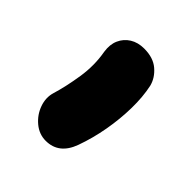

<svg xmlns="http://www.w3.org/2000/svg" viewBox="-113 -790 502 502"><g transform="rotate(45 138.5 -538.5)"><path d="M127.6 -362.6Q103.2 -362.6 83.6 -379Q64 -395.4 55.6 -419.1Q47.2 -442.8 53.8 -464.8Q64.8 -501 71.9 -546.6Q79 -592.2 71.2 -635.4Q67.6 -659.2 75.5 -677Q83.4 -694.8 99.9 -705.1Q116.4 -715.4 139.4 -715.4Q173 -715.4 193 -698.3Q213 -681.2 219 -658Q226.4 -623.6 225.7 -582.2Q225 -540.8 217.4 -498Q209.8 -455.2 195.6 -415.8Q176.4 -362.6 127.6 -362.6Z"/></g></svg>

Font: Shantell Sans Light
Style: Regular
Weight: 300
Designer: Stephen Nixon, Anya Danilova, Shantell Martin
Foundry: Arrow Type
Version: Version 1.011;[c5ecc13dd]